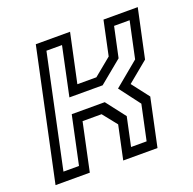

<svg xmlns="http://www.w3.org/2000/svg" viewBox="-102 -643 749 745"><g transform="rotate(-20 273.0 -270.0)"><path d="M5 0 120 -540H261.5L218.5 -339H297L369.5 -398.5L399.5 -540H541L498 -339L413 -269L468 -197.5L426 0H284.5L314 -138.5L267 -197.5H188.5L146.5 0ZM51.8 -38.8H116L158.2 -237.2H294.5L356.2 -157.2L331 -38.8H395.2L426 -183.2L361 -269.2L462 -352.8L494 -503H429.8L403.2 -378.8L309.2 -301.5H172L214.5 -502.2H150.2Z"/></g></svg>

Font: Tourney Thin
Style: Italic
Weight: 100
Italic angle: -12°
Designer: Tyler Finck
Foundry: Etcetera Type Co
Version: Version 1.015